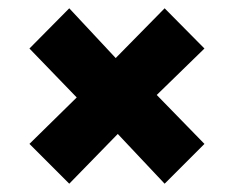

<svg xmlns="http://www.w3.org/2000/svg" viewBox="-20 -538 564 463"><path d="M377 -95 264 -215 147 -95 51 -191 165 -303 51 -421 147 -518 259 -398 377 -518 473 -421 358 -309 473 -191Z"/></svg>

Font: Trujillo ExtraBold
Style: Regular
Weight: 800
Designer: Fira Sans original fonts by bBox Type GmbH, Carrois Corporate GbR, & Edenspiekermann AG / Changes by Cristiano Sobral
Foundry: Fira Sans original fonts by bBox Type GmbH, Carrois Corporate GbR, & Edenspiekermann AG / Changes by Cristiano Sobral
Version: Version 4.301;July 28, 2020;FontCreator 13.0.0.2655 64-bit